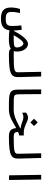

<svg xmlns="http://www.w3.org/2000/svg" viewBox="1597 -2330 908 4142"><g transform="rotate(90 2051.0 -259.0)"><path d="M1166.5 2.9C1196.3 2.9 1210.9 -15.1 1210.9 -56.6C1210.9 -89.8 1199.2 -100.6 1171.9 -100.6C1131.3 -100.6 1104 -101.1 1081.5 -103C1088.9 -123 1092.3 -146 1092.3 -172.9C1092.3 -319.8 1009.8 -409.2 927.7 -409.2C838.9 -409.2 736.3 -278.3 649.4 -105.5C645.5 -106 642.1 -106.4 638.2 -106.9C636.7 -163.1 628.9 -229.5 623 -273.4L527.8 -265.1C535.6 -206.5 540.5 -122.1 540.5 -74.2C540.5 43.5 507.3 70.8 387.7 70.8C271 70.8 236.8 37.6 236.8 -59.6C236.8 -115.2 247.6 -173.8 260.7 -236.3H173.8C151.4 -170.4 141.6 -96.2 141.6 -43.9C141.6 112.3 213.4 174.3 383.8 174.3C547.4 174.3 615.7 113.8 633.8 -8.3C680.7 0 742.2 3.4 815.9 3.4C909.2 3.4 979.5 -6.8 1025.9 -35.2H1036.1C1050.3 -5.9 1080.6 2.9 1166.5 2.9ZM739.7 -101.1C812.5 -233.4 876.5 -309.6 918.9 -309.6C963.9 -309.6 1003.4 -236.8 1003.4 -175.3C1003.4 -126 993.2 -100.6 840.3 -100.6C801.3 -100.6 768.1 -100.6 739.7 -101.1Z M1166 2.9C1597.7 2.9 1647.9 -52.2 1643.1 -219.7L1629.9 -693.4H1529.3L1539.1 -205.1C1541 -116.7 1522 -100.6 1171.9 -100.6C1152.3 -100.6 1137.7 -89.4 1137.7 -51.3C1137.7 -16.1 1147 2.9 1166 2.9Z M2337.9 2.9C2357.9 2.9 2370.6 -12.7 2370.6 -54.2C2370.6 -84.5 2362.8 -100.6 2343.8 -100.6H2305.7C2225.1 -100.6 2168.9 -100.6 2111.8 -103C2026.9 -106.9 2014.6 -127.4 2013.7 -220.2L2009.8 -693.4H1909.2L1913.1 -188.5C1914.1 -57.1 1953.1 -13.2 2089.8 -2C2153.3 2.9 2218.3 2.9 2300.3 2.9Z M2923.8 2.9C2947.3 2.9 2966.3 -10.3 2966.3 -65.9C2966.3 -95.7 2954.6 -100.6 2929.7 -100.6C2849.1 -100.6 2832 -122.1 2824.2 -194.8C2851.1 -206.1 2874 -212.4 2901.9 -219.2L2903.3 -317.4C2831.1 -315.4 2793.5 -316.9 2731 -335.4C2639.6 -362.8 2589.8 -409.2 2518.1 -409.2C2480 -409.2 2439 -394.5 2408.2 -362.8L2412.1 -284.2C2451.2 -302.7 2471.7 -309.1 2507.8 -309.1C2557.6 -309.1 2596.7 -289.1 2649.4 -271.5C2693.4 -256.8 2716.8 -252 2747.6 -250V-241.2C2722.7 -230 2696.8 -216.8 2656.7 -195.8C2539.6 -134.8 2456.5 -100.6 2343.8 -100.6C2321.8 -100.6 2309.6 -82.5 2309.6 -51.3C2309.6 -11.2 2318.4 2.9 2334 2.9C2502.4 2.9 2591.8 -71.8 2743.2 -154.8C2754.9 -52.2 2789.1 2.9 2923.8 2.9ZM2620.1 -460.4 2698.7 -539.1 2620.1 -618.2 2541.5 -539.1Z M2923.8 2.9C3355.5 2.9 3405.8 -52.2 3400.9 -219.7L3387.7 -693.4H3287.1L3296.9 -205.1C3298.8 -116.7 3279.8 -100.6 2929.7 -100.6C2910.2 -100.6 2895.5 -89.4 2895.5 -51.3C2895.5 -16.1 2904.8 2.9 2923.8 2.9Z M3762.2 0H3862.8L3852.5 -693.4H3752Z"/></g></svg>

Font: CaskaydiaCove Nerd Font
Style: Regular
Weight: 400
Designer: Aaron Bell
Foundry: Saja Typeworks
Version: Version 2111.1;Nerd Fonts 2.3.3